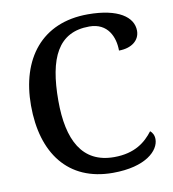

<svg xmlns="http://www.w3.org/2000/svg" viewBox="-82 -796 793 878"><g transform="rotate(-10 314.5 -357.0)"><path d="M372 10C526 10 590 -56 590 -108C590 -127 582 -140 572 -148C538 -103 487 -60 390 -60C242 -60 183 -175 183 -358C183 -556 236 -668 381 -668C467 -668 496 -599 496 -536C554 -536 593 -566 593 -611C593 -675 525 -724 384 -724C169 -724 56 -574 56 -358C56 -137 164 10 372 10Z"/></g></svg>

Font: Noto Serif Thai Medium
Style: Regular
Weight: 500
Designer: Monotype Design Team
Foundry: Monotype Imaging Inc.
Version: Version 1.901;PS 001.901;hotconv 1.0.88;makeotf.lib2.5.64775